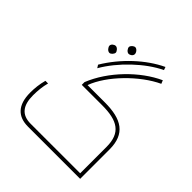

<svg xmlns="http://www.w3.org/2000/svg" viewBox="-223 -1015 1176 1176"><g transform="rotate(45 364.5 -427.0)"><path d="M238 -572 250 -553C315 -666 437 -782 547 -834L540 -854C425 -800 311 -694 238 -572ZM324 -751C334 -751 352 -761 352 -777C352 -792 337 -809 324 -809C312 -809 295 -794 295 -782C295 -771 308 -751 324 -751ZM203 0H655V-254C655 -390 577 -438 431 -438H281C326 -561 468 -704 595 -763L586 -785C450 -723 314 -585 255 -438V-414H431C566 -414 631 -374 631 -252V-24H202C124 -24 89 -70 89 -158C89 -197 93 -237 103 -274H80C69 -233 65 -195 65 -157C65 -49 116 0 203 0ZM236 -672C248 -672 263 -689 263 -701C263 -710 249 -730 234 -730C220 -730 205 -717 205 -704C205 -693 219 -672 236 -672Z"/></g></svg>

Font: Noto Kufi Arabic Thin
Style: Regular
Weight: 100
Designer: Monotype Design Team, David Williams, Khaled Hosny
Foundry: Google LLC
Version: Version 2.109